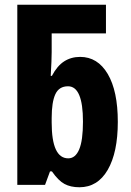

<svg xmlns="http://www.w3.org/2000/svg" viewBox="-20 -780 551 810"><path d="M315 10Q278 10 252 -4Q226 -18 199 -57H191L170 0H53V-760H427V-639H198V-560Q198 -528 194 -460H199Q221 -502 250.5 -521Q280 -540 318 -540Q392 -540 434.5 -468Q477 -396 477 -266Q477 -137 434.5 -63.5Q392 10 315 10ZM268 -112Q298 -112 314 -149.5Q330 -187 330 -267Q330 -416 267 -416Q229 -416 213.5 -382.5Q198 -349 198 -282V-263Q198 -112 268 -112Z"/></svg>

Font: Noto Sans ExtraCondensed ExtraBold
Style: Regular
Weight: 800
Width: 2
Designer: Monotype Design Team
Foundry: Monotype Imaging Inc.
Version: Version 2.013; ttfautohint (v1.8.4.7-5d5b)